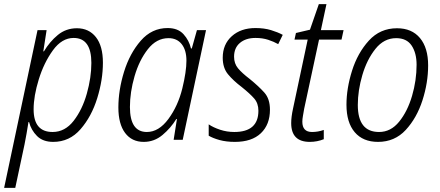

<svg xmlns="http://www.w3.org/2000/svg" viewBox="-52 -678 2135 931"><path d="M111 -148Q111 -212 136 -293Q161 -374 204.5 -434Q248 -494 305 -494Q391 -494 391 -373Q391 -302 369 -224Q347 -146 305 -92Q263 -38 203 -38Q111 -38 111 -148ZM22 233 67 22Q72 -2 77 -31.5Q82 -61 86 -86H89Q99 -47 127.5 -18.5Q156 10 206 10Q285 10 338.5 -51.5Q392 -113 419.5 -202Q447 -291 447 -374Q447 -455 413 -498Q379 -541 321 -541Q268 -541 228.5 -508.5Q189 -476 161 -429H158L174 -532H130L-32 233Z M578 -159Q578 -231 600.5 -308.5Q623 -386 665 -439.5Q707 -493 765 -493Q806 -493 829 -464Q852 -435 852 -384Q852 -331 832 -249Q811 -164 764.5 -101Q718 -38 660 -38Q578 -38 578 -159ZM803 -101H806L790 0H834L947 -532H903L878 -443H874Q865 -482 838 -512Q811 -542 761 -542Q684 -542 630.5 -480.5Q577 -419 549.5 -330Q522 -241 522 -157Q522 -77 554.5 -33.5Q587 10 645 10Q696 10 736 -23.5Q776 -57 803 -101Z M1257 -146Q1257 -199 1229.5 -229.5Q1202 -260 1159 -295Q1121 -324 1102 -347Q1083 -370 1083 -403Q1083 -446 1111.5 -470Q1140 -494 1187 -494Q1221 -494 1248.5 -485Q1276 -476 1297 -464L1319 -509Q1295 -522 1262 -532Q1229 -542 1187 -542Q1116 -542 1072 -502.5Q1028 -463 1028 -398Q1028 -349 1053.5 -318Q1079 -287 1120 -256Q1160 -224 1180.5 -200.5Q1201 -177 1201 -141Q1201 -38 1084 -38Q1048 -38 1015 -49Q982 -60 960 -75V-20Q980 -8 1012.5 1Q1045 10 1087 10Q1169 10 1213 -32Q1257 -74 1257 -146Z M1518 -3V-48Q1490 -38 1461 -38Q1414 -38 1414 -88Q1414 -100 1417 -116.5Q1420 -133 1423 -151L1495 -486H1604L1614 -532H1504L1531 -658H1494L1451 -534L1383 -518L1376 -486H1440L1369 -152Q1360 -111 1360 -81Q1360 10 1450 10Q1486 10 1518 -3Z M2024 -361Q2024 -446 1984.5 -493.5Q1945 -541 1873 -541Q1791 -541 1736.5 -481Q1682 -421 1655 -335Q1628 -249 1628 -170Q1628 -84 1668 -37Q1708 10 1781 10Q1862 10 1915.5 -48Q1969 -106 1996.5 -191.5Q2024 -277 2024 -361ZM1683 -169Q1683 -239 1705 -314Q1727 -389 1768.5 -441Q1810 -493 1869 -493Q1920 -493 1944 -457Q1968 -421 1968 -364Q1968 -288 1946 -213Q1924 -138 1883.5 -88Q1843 -38 1786 -38Q1683 -38 1683 -169Z"/></svg>

Font: Noto Sans UI SemiCondensed Light
Style: Italic
Weight: 300
Width: 4
Designer: Monotype Design Team
Foundry: Monotype Imaging Inc.
Version: 1.001